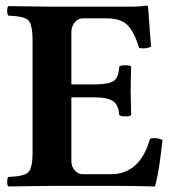

<svg xmlns="http://www.w3.org/2000/svg" viewBox="-20 -669 644 691"><path d="M317.9 -365.2Q369.6 -365.2 388.4 -377.2Q407.2 -389.2 409.2 -429.2Q414.1 -434.1 431.2 -434.1Q448.2 -434.1 452.1 -429.2Q450.2 -369.1 450.2 -342.8Q450.2 -324.7 452.1 -254.9Q448.2 -250 431.2 -250Q414.1 -250 409.2 -254.9Q407.2 -290 387.7 -304.4Q368.2 -318.8 317.9 -318.8H236.8V-89.8Q236.8 -69.8 249 -55.9Q261.2 -42 277.8 -42H378.9Q483.9 -42 520 -169.9Q544.9 -175.8 564.9 -165Q563 -149.9 558.6 -113.5Q554.2 -77.1 549.1 -48.6Q543.9 -20 538.1 2Q448.2 0 399.9 0H165Q59.1 1 9.8 2Q5.9 -2 5.9 -14.9Q5.9 -27.8 9.8 -32.2Q65.9 -34.2 81.5 -48.6Q97.2 -63 97.2 -122.1V-522Q97.2 -582 81.5 -596.4Q65.9 -610.8 9.8 -612.8Q5.9 -617.7 5.9 -629.9Q5.9 -642.1 9.8 -647L164.1 -645H459Q484.9 -645 507.8 -648.9Q511.7 -648.9 512.2 -646Q513.2 -643.1 515.1 -615.5Q517.1 -587.9 519.5 -553Q522 -518.1 523.9 -501Q505.9 -492.2 481 -496.1Q462.9 -554.2 439 -578.6Q415 -603 362.8 -603H277.8Q260.7 -603 248.8 -588.1Q236.8 -573.2 236.8 -554.2V-365.2Z"/></svg>

Font: Linux Libertine
Style: Bold
Weight: 700
Designer: Philipp H. Poll
Foundry: Philipp H. Poll
Version: Version 5.0.3